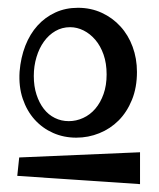

<svg xmlns="http://www.w3.org/2000/svg" viewBox="-20 -678 405 488"><path d="M328.1 -495.1Q328.1 -455.6 315.4 -424.3Q302.7 -393.1 281.5 -371.8Q260.3 -350.6 232.4 -339.4Q204.6 -328.1 173.8 -328.1Q142.1 -328.1 115 -340.1Q87.9 -352.1 68.1 -374Q48.3 -396 37.8 -427Q27.3 -458 29.8 -496.1Q32.7 -531.7 44.4 -561.8Q56.2 -591.8 75.4 -613Q94.7 -634.3 120.6 -646.2Q146.5 -658.2 178.2 -658.2Q210.9 -658.2 238.5 -645.5Q266.1 -632.8 286.1 -610.8Q306.2 -588.9 317.1 -559.1Q328.1 -529.3 328.1 -495.1ZM251 -488.8Q251 -517.1 243.2 -539.3Q235.4 -561.5 222.2 -576.9Q209 -592.3 192.4 -600.6Q175.8 -608.9 158.2 -608.9Q137.7 -608.9 120.8 -599.1Q104 -589.4 91.8 -572.5Q79.6 -555.7 72.8 -533Q65.9 -510.3 65.9 -484.9Q65.9 -458.5 72.8 -437.5Q79.6 -416.5 91.3 -401.4Q103 -386.2 119.4 -378.2Q135.7 -370.1 154.8 -370.1Q173.8 -370.1 191.4 -378.2Q209 -386.2 222.2 -401.6Q235.4 -417 243.2 -439Q251 -460.9 251 -488.8ZM23.9 -231 28.8 -277.8 335.9 -291V-210Z"/></svg>

Font: Risque
Style: Regular
Weight: 400
Designer: Astigmatic (AOETI)
Foundry: Astigmatic (AOETI)
Version: Version 1.000